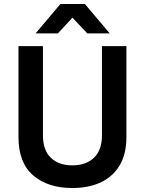

<svg xmlns="http://www.w3.org/2000/svg" viewBox="-20 -932 728 966"><path d="M344 14Q221 14 147 -49.5Q73 -113 73 -242V-700H196V-252Q196 -176 236 -138Q276 -100 344 -100Q412 -100 452.5 -138Q493 -176 493 -252V-700H616V-242Q616 -157 582 -100Q548 -43 487 -14.5Q426 14 344 14ZM159 -764 284 -912H407L532 -764H419L311 -879H378L271 -764Z"/></svg>

Font: SUSE Thin SemiBold
Style: Regular
Weight: 600
Version: Version 1.000